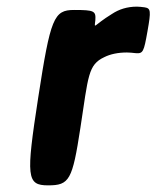

<svg xmlns="http://www.w3.org/2000/svg" viewBox="-20 -558 471 578"><path d="M392 -538C363 -538 338 -530 317 -516C260 -481 264 -468 267 -497C269 -525 264 -528 203 -528C142 -528 132 -504 95 -264C58 -24 60 0 125 0C189 0 198 -16 222 -173C246 -330 245 -363 294 -386C312 -395 335 -400 362 -400C370 -400 379 -399 388 -398C411 -396 413 -402 424 -464C435 -526 434 -533 415 -536C407 -537 399 -538 392 -538Z"/></svg>

Font: Asimov Print
Style: AIt
Weight: 500
Designer: Google
Version: Version 2.000980: 2014